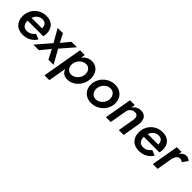

<svg xmlns="http://www.w3.org/2000/svg" viewBox="244 -1650 3046 3046"><g transform="rotate(45 1767.5 -126.5)"><path d="M253 10C360 10 439 -39 487 -115L397 -152C366 -109 319 -79 262 -79C211 -79 178 -102 163 -142C157 -159 154 -178 154 -199C154 -201 154 -203 154 -205H503C508 -220 514 -247 514 -268C514 -398 439 -470 316 -470C160 -470 46 -347 46 -200C46 -68 129 10 253 10ZM167 -280 168 -281C190 -345 240 -388 307 -388C372 -388 403 -347 403 -282C403 -281 403 -281 403 -280Z M884 -460 766 -316 691 -460H573L697 -243L488 0H613L743 -160L826 0H941L811 -233L1007 -460Z M1066 219 1118 -85C1121 -78 1124 -70 1128 -63C1151 -16 1193 12 1256 12C1298 12 1337 2 1374 -20C1447 -62 1500 -139 1512 -230C1514 -244 1515 -257 1515 -271C1515 -299 1509 -329 1498 -360C1477 -421 1416 -473 1331 -473C1268 -473 1216 -445 1179 -401C1176 -397 1172 -393 1169 -388L1181 -460H1075L957 220ZM1402 -230C1390 -149 1317 -87 1245 -87C1244 -87 1242 -87 1241 -87C1188 -89 1153 -125 1143 -176C1141 -185 1140 -195 1140 -205C1140 -213 1141 -221 1142 -229L1143 -234C1146 -253 1153 -270 1162 -287C1190 -339 1244 -374 1296 -374C1322 -374 1344 -368 1361 -355C1395 -329 1404 -290 1404 -257C1404 -249 1403 -239 1402 -230Z M1582 -230C1580 -218 1580 -206 1580 -195C1580 -164 1586 -133 1600 -102C1628 -39 1698 9 1789 9C1930 9 2047 -95 2065 -230C2067 -242 2067 -253 2067 -265C2067 -295 2060 -326 2046 -358C2018 -421 1949 -470 1857 -470C1719 -470 1600 -367 1582 -230ZM1690 -230C1702 -310 1770 -375 1844 -375C1846 -375 1847 -375 1848 -375C1874 -375 1896 -368 1913 -354C1948 -326 1958 -286 1958 -253C1958 -246 1957 -238 1956 -230C1944 -152 1877 -86 1797 -86C1771 -86 1750 -93 1733 -107C1699 -134 1688 -174 1688 -207C1688 -215 1689 -222 1690 -230Z M2453 -280 2405 0H2514L2564 -293C2566 -305 2567 -317 2567 -328C2567 -347 2564 -367 2557 -389C2545 -433 2505 -470 2438 -470C2437 -470 2435 -470 2434 -470C2373 -470 2326 -442 2293 -393L2303 -460H2196L2116 0H2224L2274 -283C2282 -342 2330 -383 2389 -383C2452 -383 2455 -330 2455 -306C2455 -298 2454 -289 2453 -280Z M2860 10C2967 10 3046 -39 3094 -115L3004 -152C2973 -109 2926 -79 2869 -79C2818 -79 2785 -102 2770 -142C2764 -159 2761 -178 2761 -199C2761 -201 2761 -203 2761 -205H3110C3115 -220 3121 -247 3121 -268C3121 -398 3046 -470 2923 -470C2767 -470 2653 -347 2653 -200C2653 -68 2736 10 2860 10ZM2774 -280 2775 -281C2797 -345 2847 -388 2914 -388C2979 -388 3010 -347 3010 -282C3010 -281 3010 -281 3010 -280Z M3354 -460H3248L3168 0H3275L3321 -270C3325 -285 3330 -300 3337 -313C3352 -346 3377 -369 3412 -369C3413 -369 3414 -369 3415 -369C3438 -369 3454 -359 3470 -346L3535 -435C3512 -458 3487 -471 3455 -471C3428 -471 3403 -462 3380 -443C3367 -433 3356 -421 3345 -408Z"/></g></svg>

Font: Jost Medium
Style: Italic
Weight: 500
Italic angle: -5°
Version: Version 3.710